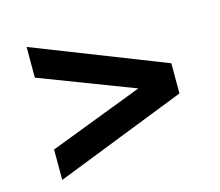

<svg xmlns="http://www.w3.org/2000/svg" viewBox="-80 -649 832 725"><g transform="rotate(-15 335.5 -287.0)"><path d="M79 -27V-146L510 -311V-262L79 -427V-547L591 -346V-228Z"/></g></svg>

Font: Nunito Sans 10pt SemiExpanded ExtraBold
Style: Regular
Weight: 800
Width: 6
Designer: Vernon Adams
Foundry: Vernon Adams
Version: Version 3.101;gftools[0.9.27]